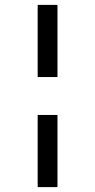

<svg xmlns="http://www.w3.org/2000/svg" viewBox="-20 -743 390 785"><path d="M215 22H134V-273H215ZM215 -428H134V-723H215Z"/></svg>

Font: LXGW WenKai Lite
Style: Bold
Weight: 700
Designer: LXGW / Fontworks Inc.
Foundry: LXGW / Fontworks Inc.
Version: Version 1.330;April 28, 2024